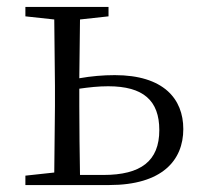

<svg xmlns="http://www.w3.org/2000/svg" viewBox="-20 -532 568 552"><path d="M53 0H294C446 0 507 -71 507 -161C507 -248 450 -316 310 -316C276 -316 242 -313 208 -307L210 -476L292 -485V-512H53V-485L136 -476L138 -285V-227L136 -36L53 -27ZM208 -277C236 -281 263 -284 291 -284C392 -284 438 -243 438 -158C438 -69 385 -29 277 -29H210C209 -84 208 -170 208 -227Z"/></svg>

Font: Noto Serif KR Light
Style: Regular
Weight: 300
Designer: Ryoko NISHIZUKA 西塚涼子 (kana & ideographs); Frank Grießhammer (Latin, Greek & Cyrillic); Wenlong ZHANG 张文龙 (bopomofo); San
Foundry: Adobe
Version: Version 2.001;hotconv 1.1.0;makeotfexe 2.6.0